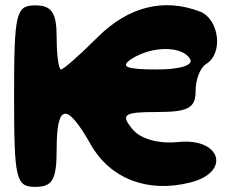

<svg xmlns="http://www.w3.org/2000/svg" viewBox="-20 -779 897 749"><path d="M35 -404C35 -79 42 -50 118 -50C185 -50 201 -79 201 -196C201 -375 240 -381 333 -217C409 -82 555 -25 722 -67C882 -107 843 -242 676 -225C597 -217 527 -237 495 -277C450 -333 464 -342 593 -342C714 -342 743 -358 743 -423C743 -469 761 -516 785 -530C852 -571 835 -705 760 -734C618 -788 480 -753 360 -633C289 -562 227 -508 218 -508C209 -508 201 -562 201 -633C201 -729 182 -758 118 -758C42 -758 35 -729 35 -404ZM721 -550C737 -525 685 -508 589 -508C472 -508 447 -519 493 -549C572 -600 689 -601 721 -550Z"/></svg>

Font: Hussar Skorodowane
Style: Bold
Weight: 700
Foundry: Cannot Into Space Fonts
Version: Version 0.892